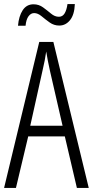

<svg xmlns="http://www.w3.org/2000/svg" viewBox="-20 -919 454 939"><path d="M356 0 297 -252H118L58 0H0L172 -714H241L414 0ZM224 -574Q218 -600 214 -622Q210 -644 206 -667Q200 -624 188 -574L128 -304H286ZM68 -793Q72 -840 91 -869Q110 -898 144 -898Q170 -898 190.5 -883Q211 -868 229.5 -852.5Q248 -837 268 -837Q286 -837 296 -853.5Q306 -870 310 -899H346Q344 -847 322.5 -820.5Q301 -794 270 -794Q244 -794 223 -809Q202 -824 183.5 -839.5Q165 -855 147 -855Q131 -855 119.5 -839.5Q108 -824 105 -793Z"/></svg>

Font: Noto Sans Sinhala ExtraCondensed Light
Style: Regular
Weight: 300
Width: 2
Designer: Jelle Bosma - Monotype Design Team
Foundry: Monotype Imaging Inc.
Version: Version 2.006; ttfautohint (v1.8.4.7-5d5b)